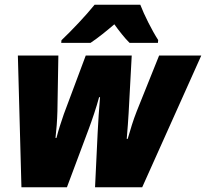

<svg xmlns="http://www.w3.org/2000/svg" viewBox="-20 -786 865 806"><path d="M238 -617 237 -606H360C393 -628 426 -655 460 -684C477 -660 505 -624 524 -606H643L644 -618C618 -658 585 -724 569 -766H377C339 -719 283 -660 238 -617ZM70 0H261L353 -246C366 -281 384 -333 396 -378H400C396 -333 392 -273 390 -230L379 0H577L825 -553H648L554 -319C539 -281 528 -244 516 -203H512C516 -244 518 -284 520 -312L533 -553H340L248 -307C237 -275 225 -239 217 -207H213C217 -241 220 -280 221 -319L225 -553H55Z"/></svg>

Font: Noto Sans SemiCondensed Black
Style: Italic
Weight: 900
Width: 4
Italic angle: -12°
Designer: Monotype Design Team
Foundry: Monotype Imaging Inc.
Version: Version 2.013